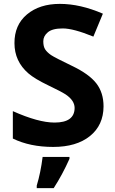

<svg xmlns="http://www.w3.org/2000/svg" viewBox="-20 -744 591 985"><path d="M225.1 -578.1Q202.1 -558.6 202.1 -532.2Q202.1 -505.9 211.4 -491.2Q220.7 -476.6 241.2 -461.9Q261.7 -448.2 349.1 -406.2Q437 -364.3 474.1 -316.4Q511.2 -268.6 511.2 -198.2Q510.7 -101.6 441.4 -45.9Q372.1 9.8 252.9 9.8Q133.8 9.8 45.9 -33.2V-173.8Q177.2 -115.2 259.8 -115.2Q362.8 -115.2 362.8 -190.9Q362.3 -229 316.4 -259.8Q293.9 -274.4 226.6 -306.6Q159.2 -338.9 126 -367.2Q54.2 -429.2 54.2 -522.5Q53.7 -615.7 118.2 -669.9Q182.6 -724.1 287.1 -724.1Q391.6 -724.1 507.8 -673.8L459 -556.2Q356.4 -598.1 302.2 -598.1Q248 -598.1 225.1 -578.1ZM336.4 61V70.8Q299.8 152.8 255.4 221.2H168.5V208Q188.5 142.1 198.7 61Z"/></svg>

Font: NotoSans-Bold
Style: Bold
Weight: 700
Designer: Monotype Design team
Foundry: Monotype Imaging Inc.
Version: Version 1.04